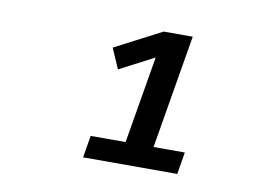

<svg xmlns="http://www.w3.org/2000/svg" viewBox="-51 -770 701 514"><g transform="rotate(10 300.0 -513.5)"><path d="M202 -329 212 -389H307L347 -626L253 -577L229 -632L356 -698H435L383 -389H468L458 -329Z"/></g></svg>

Font: IBM Plex Mono Medium
Style: Italic
Weight: 500
Italic angle: -9°
Monospace: yes
Designer: Mike Abbink, Paul van der Laan, Pieter van Rosmalen
Foundry: Bold Monday
Version: Version 2.3